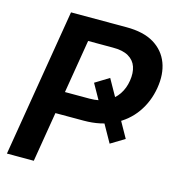

<svg xmlns="http://www.w3.org/2000/svg" viewBox="-108 -821 839 913"><g transform="rotate(15 311.5 -364.0)"><path d="M390.1 -474.6 536.6 -213.4 468.3 -171.9 321.8 -432.6ZM8.8 0 129.4 -727.5H402.8Q486.8 -727.5 538.3 -696.3Q589.8 -665 610.4 -610.6Q630.9 -556.2 619.1 -486.3Q607.4 -416.5 568.8 -362.1Q530.3 -307.6 467.5 -276.6Q404.8 -245.6 320.8 -245.6H139.6L158.2 -354H320.8Q370.1 -354 404.3 -371.1Q438.5 -388.2 458.5 -418.2Q478.5 -448.2 484.4 -486.3Q490.7 -525.4 480.7 -554.9Q470.7 -584.5 442.1 -601.1Q413.6 -617.7 364.3 -617.2H243.2L141.1 0Z"/></g></svg>

Font: Inter Tight SemiBold
Style: Italic
Weight: 600
Italic angle: -9.39999°
Designer: Rasmus Andersson
Foundry: rsms
Version: Version 3.004